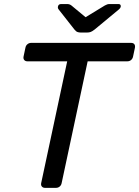

<svg xmlns="http://www.w3.org/2000/svg" viewBox="-20 -907 672 927"><path d="M197.6 0Q187.4 0 182.1 -6.4Q176.8 -12.7 178.8 -22.9L304.4 -610.9H112.4Q102.3 -610.9 97 -617.3Q91.7 -623.7 93.7 -633.9L102.7 -676.3Q104.7 -687.3 112.6 -693.6Q120.4 -700 130.6 -700H612.6Q623.6 -700 628.5 -693.6Q633.4 -687.3 631.4 -676.3L622.4 -633.9Q620.4 -623.7 612.9 -617.3Q605.4 -610.9 594.4 -610.9H403.2L277.6 -22.9Q275.6 -12.7 268.2 -6.4Q260.7 0 249.7 0ZM368.7 -750Q361 -750 354 -752.5Q347 -754.9 339 -764.9L263.6 -860.9Q257.9 -867.6 259.9 -875.6Q262.1 -887.5 275.7 -887.5H303.7Q310.5 -887.5 315.5 -885.7Q320.6 -883.9 324.9 -880.5L393.2 -823.9L486.1 -880.5Q492.2 -883.9 497.4 -885.7Q502.5 -887.5 509.2 -887.5H551.7Q563.6 -887.5 563.1 -876.4Q562.7 -869.2 554.2 -861.7L437.4 -764.9Q424.6 -754.9 417.2 -752.5Q409.8 -750 401.2 -750Z"/></svg>

Font: Rubik Light
Style: Italic
Weight: 300
Italic angle: -12°
Designer: Hubert and Fischer
Foundry: Hubert and Fischer
Version: Version 2.300;gftools[0.9.30]